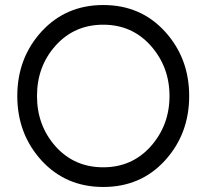

<svg xmlns="http://www.w3.org/2000/svg" viewBox="-20 -732 821 764"><path d="M390.8 -712Q242.2 -712 145.3 -606.5Q48.8 -500.7 48.8 -350Q48.8 -199.3 145.3 -93.3Q242 12 390.8 12Q539.5 12 635.3 -92.2Q732.8 -198.3 732.8 -350Q732.8 -501.2 635.7 -607.2Q539.8 -712 390.8 -712ZM390.8 -633.7Q504.8 -633.7 579.3 -550.8Q654.5 -466.5 654.5 -350Q654.5 -233.3 579.3 -149Q504.8 -66.3 390.8 -66.3Q276 -66.3 201.5 -149Q127.2 -232.5 127.2 -350Q127.2 -468.2 201.5 -550.8Q276 -633.7 390.8 -633.7Z"/></svg>

Font: Unageo Variable
Style: Regular
Weight: 300
Designer: Richard Sepsi
Foundry: Richard Sepsi
Version: Version 2.200